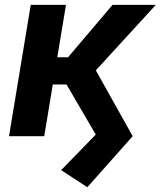

<svg xmlns="http://www.w3.org/2000/svg" viewBox="-20 -566 668 798"><path d="M343 212.2 234.2 141.2 378 -6.7 253.3 -220.3 366 -295.6 531.4 0ZM17.5 0 107.8 -545.9H254.2L163.9 0ZM162.1 -214.9 180.9 -327.9H262.7L447.7 -545.9H627.8L324.5 -214.9Z"/></svg>

Font: Adwaita Sans
Style: Italic
Weight: 400
Italic angle: -9.39999°
Designer: Rasmus Andersson
Foundry: rsms
Version: Version 4.001;git-9221beed3